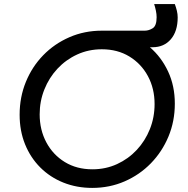

<svg xmlns="http://www.w3.org/2000/svg" viewBox="-20 -907 921 939"><path d="M431 12Q355 12 290 -14Q225 -40 177 -88Q129 -136 102.5 -201.5Q76 -267 76 -346Q76 -432 106.5 -506.5Q137 -581 191.5 -637Q246 -693 319.5 -725Q393 -757 478 -757H688Q708 -757 727 -769Q746 -781 746 -823Q746 -838 742.5 -854.5Q739 -871 734 -887H835Q841 -871 845 -854.5Q849 -838 849 -822Q849 -754 815.5 -715Q782 -676 726 -676H713Q769 -628 802 -557.5Q835 -487 835 -400Q835 -314 804 -239.5Q773 -165 718 -108.5Q663 -52 589.5 -20Q516 12 431 12ZM432 -79Q497 -79 552.5 -104.5Q608 -130 649 -174Q690 -218 713 -275.5Q736 -333 736 -398Q736 -474 703.5 -534.5Q671 -595 613 -630.5Q555 -666 478 -666Q413 -666 357.5 -640.5Q302 -615 261 -571Q220 -527 197 -469.5Q174 -412 174 -348Q174 -272 206.5 -211Q239 -150 297 -114.5Q355 -79 432 -79Z"/></svg>

Font: Plus Jakarta Sans Medium
Style: Italic
Weight: 500
Italic angle: -8°
Designer: Gumpita Rahayu
Foundry: Tokotype
Version: Version 2.071; ttfautohint (v1.8.4.7-5d5b);gftools[0.9.29]